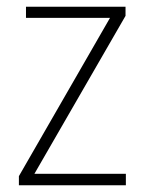

<svg xmlns="http://www.w3.org/2000/svg" viewBox="-20 -549 429 569"><path d="M353 0H36V-27L306 -496H57V-529H352V-502L82 -34H353Z"/></svg>

Font: Noto Sans Ethiopic SemiCondensed ExtraLight
Style: Regular
Weight: 200
Width: 4
Designer: Monotype Design Team
Foundry: Monotype Imaging Inc.
Version: Version 2.102; ttfautohint (v1.8.4.7-5d5b)